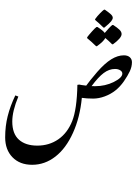

<svg xmlns="http://www.w3.org/2000/svg" viewBox="-20 -1199 1281 1794"><path d="M850.6 -277.8Q790 -277.8 744.6 -284.7Q727.5 -103 662.1 42Q596.7 187 497.8 263.9Q398.9 340.8 280.3 340.8Q165 340.8 96.7 270.5Q28.3 200.2 28.3 84.5Q28.3 -21 52 -114.7Q75.7 -208.5 123 -307.6L151.4 -296.9Q94.7 -160.6 94.7 -63.5Q94.7 50.3 156.7 106Q218.8 161.6 328.6 161.6Q439.5 161.6 524.7 102.8Q609.9 43.9 654.3 -66.9Q698.7 -177.7 703.1 -406.2L720.7 -408.7Q731.4 -405.3 785.6 -398.9Q811 -436 888.7 -527.3Q959 -607.4 1019.5 -644.8Q1080.1 -682.1 1137.2 -682.1Q1173.3 -682.1 1193.1 -664.1Q1212.9 -646 1212.9 -617.7Q1212.9 -575.7 1193.1 -533.4Q1173.3 -491.2 1138.2 -440.2Q1103 -389.2 1058.6 -354Q1014.2 -318.8 958.5 -298.3Q902.8 -277.8 850.6 -277.8ZM1123 -511.7Q1123 -529.8 1103.3 -542.2Q1083.5 -554.7 1054.7 -554.7Q999.5 -554.7 948.5 -516.4Q897.5 -478 835.9 -394.5Q850.6 -393.6 868.2 -393.6Q963.4 -393.6 1043.2 -433.1Q1123 -472.7 1123 -511.7ZM413.1 -712.9ZM952.6 -866.7ZM312 575.7ZM972.2 -32.7ZM794.4 -842.3V-851.1Q807.1 -869.1 838.6 -904.3Q870.1 -939.5 881.8 -946.8H890.6Q944.8 -912.1 958.5 -891.1Q971.7 -907.2 995.6 -933.1Q1019.5 -959 1029.3 -965.3H1038.1Q1076.7 -940.4 1096.4 -921.1Q1116.2 -901.9 1116.2 -880.9Q1116.2 -843.8 1036.1 -785.6H1027.3Q993.7 -819.8 963.9 -843.8Q948.7 -812.5 886.2 -767.6H877.4Q834 -810.5 794.4 -842.3ZM868.7 -1012.7V-1020.5Q888.7 -1048.8 916.7 -1076.9Q944.8 -1105 952.1 -1108.4H960Q990.7 -1087.4 1012.2 -1068.8Q1033.7 -1050.3 1033.7 -1032.7Q1033.7 -1019.5 1018.8 -1000.2Q1003.9 -981 955.6 -941.4H946.8Q936 -953.6 905.8 -980.5Q875.5 -1007.3 868.7 -1012.7ZM954.6 -865.7ZM954.6 -1178.7ZM954.6 -763.7Z"/></svg>

Font: Noto Nastaliq Urdu
Style: Regular
Weight: 400
Designer: Monotype Design Team
Foundry: Monotype Imaging Inc.
Version: Version 1.02 uh